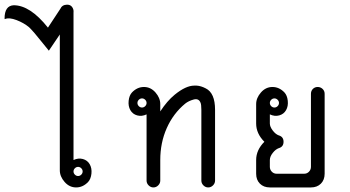

<svg xmlns="http://www.w3.org/2000/svg" viewBox="-72 -821 1532 841"><path d="M284 -84Q278 -90 270 -90Q262 -90 256 -84Q250 -78 250 -70Q250 -62 256 -56Q262 -50 270 -50Q278 -50 284 -56Q290 -62 290 -70Q290 -78 284 -84ZM-12 -798Q60 -798 138 -700L192 -782Q200 -800 221 -800.5Q242 -801 249 -780Q251 -773 250 -766V-120Q271 -130 291 -124.5Q311 -119 321 -101.5Q331 -84 328.5 -60.5Q326 -37 314 -24Q291 0 261.5 0Q232 0 211 -24Q190 -48 190 -75V-670L142 -599L116 -631Q75 -683 55 -702Q32 -721 0.5 -733Q-31 -745 -49 -738Q-52 -736 -52 -740Q-52 -796 -12 -798Z M564 -384Q558 -390 550 -390Q542 -390 536 -384Q530 -378 530 -370Q530 -362 536 -356Q542 -350 550 -350Q558 -350 564 -356Q570 -362 570 -370Q570 -378 564 -384ZM630 -333Q660 -379 693 -406Q742 -446 779 -446H789Q808 -445 829 -434Q870 -414 870 -340V-30Q870 -18 861 -9Q852 0 840 0Q828 0 819 -9Q810 -18 810 -30V-340Q810 -364 806 -372Q798 -391 776 -385Q754 -379 739 -367Q687 -324 658.5 -260Q630 -196 630 -120V-30Q630 -18 621 -9Q612 0 600 0Q588 0 579 -9Q570 -18 570 -30V-320Q549 -310 529 -315.5Q509 -321 499 -338.5Q489 -356 491.5 -379.5Q494 -403 506 -416Q529 -440 558.5 -440Q588 -440 609 -416Q630 -392 630 -365Z M1144 -384Q1138 -390 1130 -390Q1122 -390 1116 -384Q1110 -378 1110 -370Q1110 -362 1116 -356Q1122 -350 1130 -350Q1138 -350 1144 -356Q1150 -362 1150 -370Q1150 -378 1144 -384ZM1086 -200Q1050 -236 1050 -280V-365Q1050 -392 1071 -416Q1092 -440 1121.5 -440Q1151 -440 1174 -416Q1186 -403 1188.5 -379.5Q1191 -356 1181 -338.5Q1171 -321 1151 -315.5Q1131 -310 1110 -320V-280Q1110 -266 1122.5 -249.5Q1135 -233 1149 -228Q1170 -222 1170 -200Q1170 -178 1149 -172Q1135 -167 1122.5 -151Q1110 -135 1110 -120V-90Q1110 -78 1118.5 -69Q1127 -60 1140 -60H1260Q1273 -60 1281.5 -69Q1290 -78 1290 -90V-410Q1290 -423 1298.5 -431.5Q1307 -440 1319.5 -440Q1332 -440 1341 -431.5Q1350 -423 1350 -410V-60Q1350 -33 1333.5 -16.5Q1317 0 1290 0H1110Q1083 0 1066.5 -16.5Q1050 -33 1050 -60V-120Q1050 -164 1086 -200Z"/></svg>

Font: SOV_Station
Style: Book
Weight: 400
Version: Version 1.00